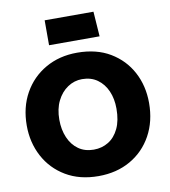

<svg xmlns="http://www.w3.org/2000/svg" viewBox="-97 -988 958 1085"><g transform="rotate(-10 381.5 -446.0)"><path d="M381 14Q273 14 194 -33Q115 -80 72.5 -160Q30 -240 30 -337Q30 -442 75 -522.5Q120 -603 199.5 -648.5Q279 -694 381 -694Q492 -694 570.5 -647Q649 -600 691 -521Q733 -442 733 -344Q733 -239 688.5 -158Q644 -77 564.5 -31.5Q485 14 381 14ZM380 -138Q427 -138 464.5 -161Q502 -184 524 -230Q546 -276 546 -344Q546 -401 526.5 -445.5Q507 -490 470.5 -516Q434 -542 383 -542Q338 -542 300 -516.5Q262 -491 239.5 -445.5Q217 -400 217 -338Q217 -281 236.5 -235.5Q256 -190 292.5 -164Q329 -138 380 -138ZM233 -763H523L513 -906H233Z"/></g></svg>

Font: Catamaran Black
Style: Regular
Weight: 900
Designer: Pria Ravichandran
Version: Version 2.000